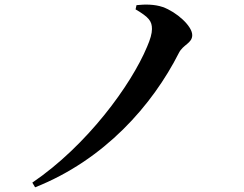

<svg xmlns="http://www.w3.org/2000/svg" viewBox="-20 -756 1040 820"><path d="M559 -716C617 -682 629 -665 629 -632C629 -613 622 -588 608 -556C540 -393 352 -135 118 24L130 44C427 -74 631 -307 744 -530C762 -566 801 -571 801 -606C801 -645 734 -705 675 -726C640 -738 599 -738 563 -734Z"/></svg>

Font: Noto Serif KR
Style: Bold
Weight: 700
Designer: Ryoko NISHIZUKA 西塚涼子 (kana & ideographs); Frank Grießhammer (Latin, Greek & Cyrillic); Wenlong ZHANG 张文龙 (bopomofo); San
Foundry: Adobe
Version: Version 2.001;hotconv 1.1.0;makeotfexe 2.6.0